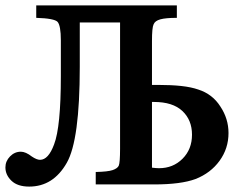

<svg xmlns="http://www.w3.org/2000/svg" viewBox="-20 -682 912 710"><path d="M424 -599H275V-435Q275 -164 227 -80Q177 8 88 8Q45 8 22.5 -13.5Q0 -35 0 -63Q0 -86 17 -103.5Q34 -121 57 -121Q75 -121 98 -103Q116 -91 128 -91Q159 -91 180 -148Q205 -213 205 -400V-533Q205 -587 193 -601Q181 -614 114 -616V-662H634V-616Q593 -616 573 -610.5Q553 -605 548 -592Q542 -580 542 -530V-368H565Q614 -368 650.5 -364Q687 -360 713 -351Q766 -334 795 -288Q825 -243 825 -190Q825 -133 792 -87.5Q759 -42 703 -20Q649 0 550 0H334V-46Q379 -47 396.5 -53Q414 -59 419 -69Q424 -80 424 -132ZM542 -305V-62Q550 -61 556.5 -60.5Q563 -60 568 -60Q620 -60 655 -95Q690 -130 690 -184Q690 -238 654.5 -271.5Q619 -305 549 -305Z"/></svg>

Font: New Athena Unicode
Style: Bold
Weight: 700
Designer: J. Rusten 1997; rev. by R. Hancock 2001, 2002, rev. by D. Mastronarde 2002-2021
Foundry: Society for Classical Studies (formerly American Philological Association)
Version: Version 5.008